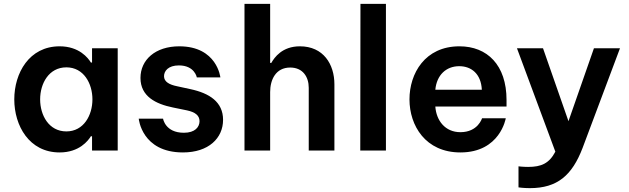

<svg xmlns="http://www.w3.org/2000/svg" viewBox="-20 -780 3260 995"><path d="M289 -540C131 -540 54 -401 54 -265C54 -129 131 10 289 10C391 10 437 -51 451 -74H457V0H590V-530H457V-456H451C437 -479 391 -540 289 -540ZM324 -431C414 -431 459 -347 459 -265C459 -183 414 -99 324 -99C233 -99 188 -183 188 -265C188 -347 233 -431 324 -431Z M928 10C1061 10 1136 -64 1136 -159C1136 -252 1065 -297 967 -318L898 -333C858 -341 830 -356 830 -385C830 -412 852 -441 907 -441C989 -441 1000 -379 1000 -379H1122C1122 -379 1105 -540 909 -540C785 -540 708 -470 708 -376C708 -280 788 -241 876 -223L949 -208C991 -199 1014 -182 1014 -152C1014 -122 991 -92 933 -92C836 -92 825 -165 825 -165H699C699 -165 714 10 928 10Z M1380 0V-303C1380 -367 1409 -430 1484 -430C1549 -430 1580 -382 1580 -325V0H1713V-343C1713 -447 1656 -540 1534 -540C1442 -540 1402 -482 1386 -454H1380V-760H1247V0Z M1980 0V-760H1848L1847 0Z M2366 10C2572 10 2601 -167 2601 -167H2478C2478 -167 2457 -95 2366 -95C2287 -95 2241 -155 2236 -228H2605V-262C2605 -443 2505 -540 2361 -540C2182 -540 2102 -399 2102 -265C2102 -129 2185 10 2366 10ZM2236 -315C2243 -391 2292 -437 2360 -437C2422 -437 2473 -398 2477 -315Z M2726 195C2869 195 2945 128 2999 -13L3193 -530H3058L2926 -152L2794 -530H2659L2858 6C2826 67 2785 85 2717 85C2690 85 2667 82 2667 82V191C2667 191 2691 195 2726 195Z"/></svg>

Font: Be Vietnam Pro SemiBold
Style: Regular
Weight: 600
Designer: Lam Bao, Tony Le, Vietanh Nguyen
Foundry: Yellow Type Foundry
Version: Version 1.002